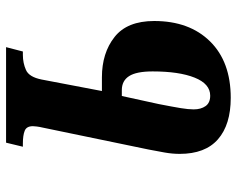

<svg xmlns="http://www.w3.org/2000/svg" viewBox="-92 -662 762 617"><g transform="rotate(-90 288.5 -353.0)"><path d="M283 8Q197 8 150 -33Q103 -74 103 -156Q103 -180 107.5 -205Q112 -230 117 -256L187 -594Q190 -607 191 -615.5Q192 -624 192 -628Q192 -648 177.5 -654Q163 -660 136 -660H126L139 -714H446L432 -660H421Q395 -660 372.5 -650Q350 -640 342 -600L305 -406H349Q427 -406 478.5 -365.5Q530 -325 530 -238Q530 -125 464.5 -58.5Q399 8 283 8ZM290 -58Q328 -58 348 -108Q368 -158 368 -243Q368 -295 353 -318.5Q338 -342 308 -342H289L263 -223Q254 -177 250 -152.5Q246 -128 246 -111Q246 -88 256.5 -73Q267 -58 290 -58Z"/></g></svg>

Font: Noto Serif ExtraCondensed ExtraBold
Style: Italic
Weight: 800
Width: 2
Italic angle: -12°
Designer: Monotype Design Team
Foundry: Monotype Imaging Inc.
Version: Version 2.013